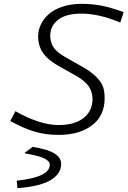

<svg xmlns="http://www.w3.org/2000/svg" viewBox="-20 -688 663 998"><path d="M284.2 -38.1Q368.2 -38.1 414.6 -74.7Q460.9 -111.3 460.9 -174.8Q460.9 -208 442.1 -237.5Q423.3 -267.1 374 -294.9L284.2 -345.2Q228.5 -376.5 203.4 -413.3Q178.2 -450.2 178.2 -499Q178.2 -531.2 192.6 -561.3Q207 -591.3 234.4 -615.2Q261.7 -639.2 305.4 -653.6Q349.1 -668 402.8 -668Q461.4 -668 510.5 -658Q559.6 -647.9 623 -625L605 -570.8Q495.6 -617.2 402.8 -617.2Q323.2 -617.2 282.2 -585.2Q241.2 -553.2 241.2 -502.9Q241.2 -469.2 257.3 -443.4Q273.4 -417.5 317.9 -392.1L408.2 -340.8Q456.5 -313.5 482.7 -285.9Q508.8 -258.3 516.4 -234.4Q523.9 -210.4 523.9 -176.8Q523.9 -86.4 458.3 -36.6Q392.6 13.2 284.2 13.2Q215.8 13.2 158 -4.4Q100.1 -22 33.2 -59.1L60.1 -109.9Q187.5 -38.1 284.2 -38.1ZM70.8 290 66.9 252 67.9 251Q238.8 232.9 238.8 168Q238.8 149.9 210.7 135.7Q182.6 121.6 108.9 108.9V106L149.9 75.2Q231.4 88.9 264.6 110.6Q297.9 132.3 297.9 164.1Q297.9 188 285.9 208Q273.9 228 248.3 245.1Q222.7 262.2 177.7 273.9Q132.8 285.6 70.8 290Z"/></svg>

Font: IntelOne Mono Light
Style: Italic
Weight: 300
Italic angle: -16°
Designer: Fred Shallcrass
Foundry: Frere-Jones Type LLC
Version: Version 1.200;hotconv 1.1.0;makeotfexe 2.6.0;FJTRelease1.2